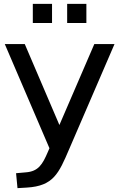

<svg xmlns="http://www.w3.org/2000/svg" viewBox="-20 -764 607 980"><path d="M224.6 10.7C196.8 75.7 175.8 110.8 111.8 115.7L62 120.1L69.3 196.3L117.7 193.4C252.4 185.1 279.8 121.6 332.5 -1.5L564.5 -539.1H461.4L283.2 -126L106.4 -539.1H4.4L232.4 -7.3ZM420.9 -646.5V-744.1H322.8V-646.5ZM245.6 -646.5V-744.1H147.5V-646.5Z"/></svg>

Font: Winston
Style: Regular
Weight: 400
Designer: Vernon Adams, Kim Jin-seong, David Berlow, Cristiano Sobral
Foundry: The Winston Project Authors
Version: Version 3.004